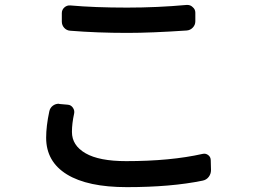

<svg xmlns="http://www.w3.org/2000/svg" viewBox="-20 -730 1040 778"><path d="M264.6 -605.5Q250 -606.4 240.2 -617.2Q230.5 -627.9 230.5 -642.6V-676.8Q230.5 -690.4 240.7 -699.7Q251 -709 264.6 -708Q363.3 -699.2 495.1 -699.2Q617.2 -699.2 736.3 -710Q738.3 -710 739.3 -710Q752 -710 760.7 -701.2Q771.5 -692.4 771.5 -678.7V-643.6Q771.5 -628.9 761.2 -618.2Q751 -607.4 736.3 -606.4Q592.8 -596.7 496.1 -596.7Q373 -596.7 264.6 -605.5ZM179.7 -278.3Q182.6 -293 194.3 -301.8Q205.1 -309.6 217.8 -309.6Q219.7 -309.6 221.7 -308.6L254.9 -305.7Q267.6 -304.7 275.4 -293.5Q283.2 -282.2 280.3 -269.5Q271.5 -229.5 271.5 -195.3Q271.5 -140.6 326.7 -108.9Q381.8 -77.1 491.2 -77.1Q670.9 -77.1 800.8 -106.4Q813.5 -109.4 823.7 -101.6Q834 -93.8 834 -80.1L835 -41Q835 -25.4 825.7 -13.2Q816.4 -1 800.8 2Q672.9 28.3 494.1 28.3Q335 28.3 251 -23.4Q167 -75.2 167 -171.9Q167 -218.8 179.7 -278.3Z"/></svg>

Font: Gen Jyuu GothicL Medium
Style: Regular
Weight: 500
Designer: [Source Han Sans]
Ryoko NISHIZUKA  (kana & ideographs); Paul D. Hunt (Latin, Greek & Cyrillic); Wenlong ZHANG  (bopomofo
Version: Version 1.002.20150607